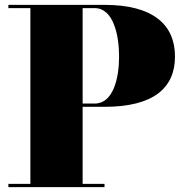

<svg xmlns="http://www.w3.org/2000/svg" viewBox="-20 -770 774 790"><path d="M14.5 -13.5V0H410V-13.5H320V-330.5H410C611 -330.5 700 -407.5 700 -537.5C700 -667.5 611 -750 410 -750H14.5V-736.5H105V-13.5ZM370 -736.5C446 -736.5 470 -626.5 470 -537.5C470 -448.5 446 -344 370 -344H320V-736.5Z"/></svg>

Font: Bodoni* 16pt Fatface
Style: Regular
Weight: 900
Version: Version 2.3